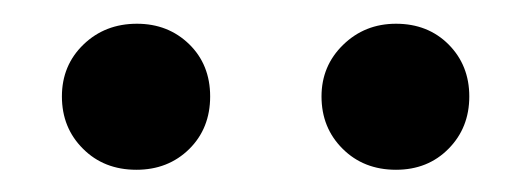

<svg xmlns="http://www.w3.org/2000/svg" viewBox="-20 -684 457 165"><path d="M97.2 -538.1Q69.3 -538.1 51.3 -556.2Q33.2 -574.2 33.2 -601.1Q33.2 -627.9 51.8 -645.8Q70.3 -663.6 97.7 -663.6Q124.5 -663.6 142.6 -646Q160.6 -628.4 160.6 -601.1Q160.6 -573.7 142.6 -555.9Q124.5 -538.1 97.2 -538.1ZM320.3 -538.1Q292.5 -538.1 274.4 -556.2Q256.3 -574.2 256.3 -601.1Q256.3 -627.4 274.9 -645.5Q293.5 -663.6 320.3 -663.6Q347.7 -663.6 365.5 -645.8Q383.3 -627.9 383.3 -601.1Q383.3 -574.2 365.5 -556.2Q347.7 -538.1 320.3 -538.1Z"/></svg>

Font: Kameron
Style: Regular
Weight: 400
Designer: Vernon Adams
Foundry: Vernon Adams
Version: Version 1.100